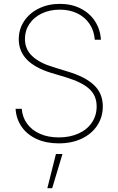

<svg xmlns="http://www.w3.org/2000/svg" viewBox="-20 -738 618 1004"><path d="M293 -687.5Q240.2 -687.5 198.7 -667.7Q157.2 -647.9 133.8 -613Q110.4 -578.1 110.4 -534.2Q110.4 -481.4 147.5 -445.6Q184.6 -409.7 256.8 -387.7L335.9 -363.3Q425.8 -336.4 471.7 -293Q517.6 -249.5 517.6 -181.6Q517.6 -126.5 488.8 -82.3Q460 -38.1 407.7 -13.2Q355.5 11.7 287.1 11.7Q221.7 11.7 171.9 -11Q122.1 -33.7 93.5 -74.7Q64.9 -115.7 61.5 -168.9H93.8Q97.2 -124.5 122.1 -90.6Q147 -56.6 189.5 -38.1Q231.9 -19.5 287.1 -19.5Q345.7 -19.5 390.6 -39.8Q435.5 -60.1 460.4 -96.9Q485.4 -133.8 485.4 -181.6Q485.4 -237.3 447.5 -272.5Q409.7 -307.6 327.1 -333L246.1 -357.4Q162.1 -383.3 120.1 -427Q78.1 -470.7 78.1 -533.2Q78.1 -585.4 106.2 -627.7Q134.3 -669.9 183.3 -693.8Q232.4 -717.8 293 -717.8Q354 -717.8 401.6 -693.6Q449.2 -669.4 476.8 -627Q504.4 -584.5 507.8 -530.3H475.6Q472.2 -576.7 448.7 -612.3Q425.3 -647.9 385 -667.7Q344.7 -687.5 293 -687.5ZM272.5 67.4H306.6L252.9 246.1H227.5Z"/></svg>

Font: Pretendard Thin
Style: Regular
Weight: 100
Designer: Base glyphs from Inter by Rasmus Andersson; Hangeul glyphs from Noto Sans CJK(Source Han Sans) by Jang Soo-young and Kan
Foundry: Kil Hyung-jin
Version: Version 1.309